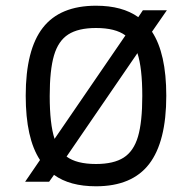

<svg xmlns="http://www.w3.org/2000/svg" viewBox="-20 -636 672 672"><path d="M512 -525Q562 -449 562 -301Q562 -140 502 -62Q442 16 316 16Q224 16 169 -24L152 0H68L120 -76Q70 -152 70 -301Q70 -462 130 -539Q190 -616 316 -616Q408 -616 464 -576L480 -600H564ZM171 -150 419 -512Q384 -538 316 -538Q254 -538 219 -515.5Q184 -493 169 -442Q154 -391 154 -300Q154 -202 171 -150ZM461 -450 213 -88Q248 -62 316 -62Q378 -62 413 -84.5Q448 -107 463 -158Q478 -209 478 -300Q478 -398 461 -450Z"/></svg>

Font: Farro Light
Style: Regular
Weight: 300
Designer: Aceler Chua
Foundry: Grayscale Limited
Version: Version 1.101